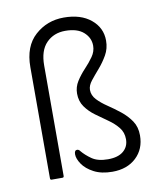

<svg xmlns="http://www.w3.org/2000/svg" viewBox="-70 -624 579 691"><g transform="rotate(-10 219.5 -278.5)"><path d="M184 -84Q198 -67 219.5 -52Q241 -37 278 -37Q315 -37 334.5 -53.5Q354 -70 354 -97Q354 -122 339.5 -140Q325 -158 303.5 -173Q282 -188 260 -204Q238 -220 223.5 -240.5Q209 -261 209 -289Q209 -313 222 -333.5Q235 -354 252.5 -372.5Q270 -391 283 -409.5Q296 -428 296 -449Q296 -478 273 -498.5Q250 -519 206 -519Q164 -519 137 -491.5Q110 -464 110 -409V-6Q110 0 105 0H65Q60 0 60 -6V-412Q60 -488 104 -527.5Q148 -567 209 -567Q271 -567 308 -536.5Q345 -506 345 -459Q345 -430 331.5 -406.5Q318 -383 301 -363.5Q284 -344 270.5 -327Q257 -310 257 -294Q257 -274 272 -258Q287 -242 309.5 -227Q332 -212 354 -194.5Q376 -177 391 -155Q406 -133 406 -102Q406 -52 373 -21Q340 10 286 10Q246 10 218.5 -4.5Q191 -19 177.5 -39Q164 -59 164 -75Q164 -90 174 -90Q177 -90 180 -88Q183 -86 184 -84Z"/></g></svg>

Font: Zain Light
Style: Regular
Weight: 300
Designer: Zain,Boutros
Foundry: Mobile Telecommunications Company (Zain), 2024
Version: Version 1.51; ttfautohint (v1.8.4)